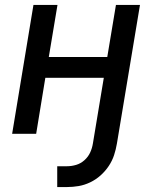

<svg xmlns="http://www.w3.org/2000/svg" viewBox="-20 -540 640 775"><path d="M211 215V131H251Q269 131 287.5 125.5Q306 120 321 106.5Q336 93 344 75.5Q352 58 355 39L399 -226H163L126 0H29L115 -520H212L177 -310H413L448 -520H545L452 39Q448 63 440.5 86Q433 109 419 130Q405 151 386 168Q367 185 344 196Q321 207 297.5 211Q274 215 251 215Z"/></svg>

Font: Iosevka Custom Medium Oblique
Style: Regular
Weight: 500
Italic angle: -9°
Designer: Belleve Invis
Foundry: Belleve Invis
Version: Version 27.0.1